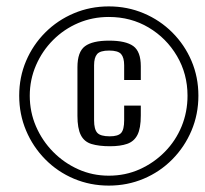

<svg xmlns="http://www.w3.org/2000/svg" viewBox="-20 -611 640 600"><path d="M320 -31Q262 -31 211 -52.5Q160 -74 121.5 -113Q83 -152 61.5 -203Q40 -254 40 -312Q40 -370 61.5 -420.5Q83 -471 121.5 -509.5Q160 -548 211 -569.5Q262 -591 320 -591Q378 -591 429 -569.5Q480 -548 518.5 -509.5Q557 -471 578.5 -420.5Q600 -370 600 -312Q600 -254 578.5 -203Q557 -152 518.5 -113Q480 -74 429 -52.5Q378 -31 320 -31ZM320 -62Q372 -62 416.5 -82Q461 -102 495 -136.5Q529 -171 547.5 -216Q566 -261 566 -312Q566 -380 533 -436Q500 -492 444.5 -525Q389 -558 320 -558Q269 -558 224.5 -539Q180 -520 146 -486Q112 -452 92.5 -407Q73 -362 73 -312Q73 -261 92.5 -216Q112 -171 146 -136.5Q180 -102 224.5 -82Q269 -62 320 -62ZM324 -154Q289 -154 266 -161Q243 -168 232.5 -189Q222 -210 222 -249V-401Q222 -449 245.5 -466.5Q269 -484 321 -484Q373 -484 396.5 -467Q420 -450 420 -404V-361H368V-407Q368 -431 358.5 -442Q349 -453 321 -453Q293 -453 283.5 -442Q274 -431 274 -407V-235Q274 -207 284 -196Q294 -185 323 -185Q349 -185 358.5 -195.5Q368 -206 368 -235V-281H420V-250Q420 -210 409.5 -189.5Q399 -169 377.5 -161.5Q356 -154 324 -154Z"/></svg>

Font: Alumni Sans Thin Medium
Style: Regular
Weight: 500
Version: Version 1.018